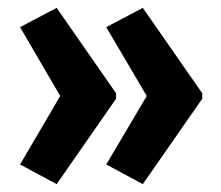

<svg xmlns="http://www.w3.org/2000/svg" viewBox="-20 -518 561 488"><path d="M494 -267V-281L343 -498L250 -449L353 -274L250 -100L343 -50ZM275 -267V-281L124 -498L31 -449L133 -274L31 -100L124 -50Z"/></svg>

Font: Noto Sans Armenian ExtraCondensed
Style: Regular
Weight: 400
Width: 2
Designer: Monotype Design Team
Foundry: Monotype Imaging Inc.
Version: Version 2.008